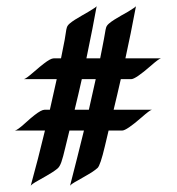

<svg xmlns="http://www.w3.org/2000/svg" viewBox="-20 -554 564 613"><path d="M493.7 -367.7Q486.8 -366.2 461.4 -343.8Q412.6 -301.3 398.9 -301.3H365.7Q360.4 -276.9 354.5 -252.7Q348.6 -228.5 342.8 -203.6H464.8Q458 -202.1 432.6 -179.7Q383.8 -137.2 370.1 -137.2H326.7Q319.8 -107.9 314.9 -87.4Q300.3 -25.4 291.3 -17.6Q282.2 -9.8 272.2 -3.4Q262.2 2.9 250.7 9.3Q239.3 15.6 229.5 21.5Q206.1 34.2 203.6 39.1Q214.8 -5.4 226.1 -49.1Q237.3 -92.8 248 -137.2H201.7Q195.3 -111.8 188.2 -81.8Q181.2 -51.8 176 -36.9Q170.9 -22 163.6 -15.9Q156.2 -9.8 146.2 -3.4Q136.2 2.9 125 9.3Q113.8 15.6 103.5 21.5Q80.6 34.2 78.1 39.1Q101.6 -45.9 123.5 -137.2H27.3Q35.2 -138.2 58.1 -158.9Q81.1 -179.7 90.3 -186.5Q112.3 -203.6 122.1 -203.6H139.2Q146.5 -235.4 161.1 -301.3H56.2Q62.5 -302.2 86.4 -323Q110.4 -343.8 119.6 -350.6Q141.6 -367.7 151.4 -367.7H174.8Q183.6 -410.6 186.5 -426.8Q189.5 -442.9 190.4 -451.2Q191.4 -459.5 193.4 -466.1Q195.3 -472.7 202.4 -478.8Q209.5 -484.9 219.5 -491.2Q229.5 -497.6 241.2 -504.2Q252.9 -510.7 262.7 -516.6Q286.6 -530.8 288.6 -534.2Q277.8 -473.1 255.9 -367.7H299.8Q303.2 -384.8 306.4 -401.1Q309.6 -417.5 312 -430.2Q314.5 -442.9 315.7 -451.2Q316.9 -459.5 318.8 -466.1Q320.8 -472.7 327.9 -478.8Q335 -484.9 345 -491.2Q355 -497.6 366.7 -504.2Q378.4 -510.7 388.7 -516.6Q412.1 -530.8 414.1 -534.2Q397.5 -445.3 380.4 -367.7ZM285.6 -301.3H241.2Q235.8 -276.4 230 -252.4Q224.1 -228.5 218.3 -203.6H263.7Q269 -228.5 274.7 -252.7Q280.3 -276.9 285.6 -301.3Z"/></svg>

Font: Fondamento
Style: Regular
Weight: 400
Version: Version 1.000